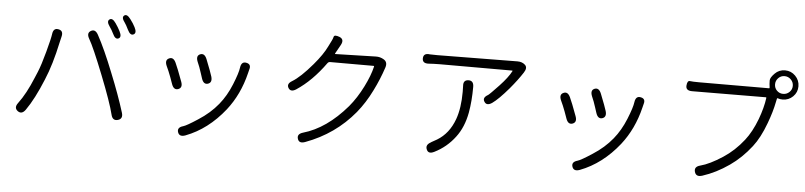

<svg xmlns="http://www.w3.org/2000/svg" viewBox="-49 -1108 6098 1455"><g transform="rotate(5 3000.0 -381.0)"><path d="M167 -29Q139 11 107 -12Q75 -36 104 -74Q162 -151 213 -276Q222 -299 232 -321Q255 -376 283 -480Q311 -584 315 -616Q321 -665 360 -657Q400 -650 388 -603Q383 -584 378 -561Q341 -387 291 -269Q229 -117 167 -29ZM868 -12Q828 -1 817 -48Q795 -138 715 -340Q634 -545 598 -606Q574 -648 606 -666Q638 -684 661 -642Q719 -536 787 -364Q854 -199 894 -69Q908 -23 868 -12ZM820 -628Q795 -616 775 -660Q761 -689 745 -711Q717 -750 739 -765Q760 -780 787 -741Q808 -711 822 -683Q844 -640 820 -628ZM930 -668Q906 -656 885 -699Q866 -738 856 -751Q827 -789 847 -804Q867 -820 896 -781Q919 -751 933 -723Q955 -680 930 -668Z M1389 60Q1343 77 1331 41Q1319 5 1366 -8Q1391 -15 1475 -70Q1564 -127 1624 -201Q1678 -267 1714.5 -357Q1751 -447 1756 -488Q1763 -537 1802 -528Q1840 -520 1827 -479Q1826 -474 1820 -451Q1780 -286 1684 -164Q1557 -4 1389 60ZM1304 -285Q1270 -273 1254 -318L1235 -371Q1227 -393 1218 -414L1201 -452Q1182 -496 1214 -510Q1246 -525 1266 -482Q1284 -444 1321 -343Q1338 -298 1304 -285ZM1524 -345Q1491 -335 1476 -381L1463 -421Q1456 -443 1448 -465L1432 -504Q1414 -549 1447 -562Q1479 -574 1497 -530Q1536 -432 1545 -401Q1558 -356 1524 -345Z M2297 31Q2251 48 2240 12Q2228 -24 2274 -38Q2450 -88 2605 -269Q2662 -337 2708 -429Q2751 -515 2767 -584Q2768 -589 2763 -589H2433Q2420 -589 2413 -579Q2312 -438 2195 -361Q2155 -335 2136 -365Q2117 -396 2158 -420Q2220 -457 2310 -563Q2378 -643 2408 -706Q2419 -728 2430 -750Q2438 -765 2442.5 -782.5Q2447 -800 2487 -785Q2526 -769 2502 -725L2464 -657Q2462 -653 2467 -653L2774 -661Q2807 -662 2835 -645Q2867 -626 2853 -584Q2823 -493 2779 -405Q2731 -307 2668 -230Q2520 -51 2297 31Z M3278 20Q3234 42 3220 7Q3205 -27 3246 -49L3250 -52Q3271 -63 3291 -75Q3381 -129 3422 -242Q3453 -328 3453 -452Q3453 -475 3452 -498Q3449 -542 3489 -543Q3529 -544 3529 -496Q3529 -388 3513 -299Q3492 -186 3434 -110Q3371 -26 3278 20ZM3683 -388Q3643 -361 3624 -391Q3604 -421 3647 -445Q3658 -452 3727 -525Q3789 -591 3815 -641Q3817 -645 3812 -645H3261Q3238 -645 3215 -644L3178 -642Q3128 -639 3130 -680Q3132 -720 3181 -713Q3189 -712 3238 -712L3847 -718Q3883 -718 3905 -697Q3927 -676 3902 -638Q3864 -579 3806 -510Q3730 -421 3683 -388Z M4389 60Q4343 77 4331 41Q4319 5 4366 -8Q4391 -15 4475 -70Q4564 -127 4624 -201Q4678 -267 4714.5 -357Q4751 -447 4756 -488Q4763 -537 4802 -528Q4840 -520 4827 -479Q4826 -474 4820 -451Q4780 -286 4684 -164Q4557 -4 4389 60ZM4304 -285Q4270 -273 4254 -318L4235 -371Q4227 -393 4218 -414L4201 -452Q4182 -496 4214 -510Q4246 -525 4266 -482Q4284 -444 4321 -343Q4338 -298 4304 -285ZM4524 -345Q4491 -335 4476 -381L4463 -421Q4456 -443 4448 -465L4432 -504Q4414 -549 4447 -562Q4479 -574 4497 -530Q4536 -432 4545 -401Q4558 -356 4524 -345Z M5317 23Q5270 38 5259 -1Q5248 -40 5295 -52Q5365 -70 5463 -134Q5549 -190 5617 -277Q5668 -342 5706 -442Q5739 -531 5749 -606Q5750 -611 5745 -611L5184 -608Q5135 -608 5138 -647Q5141 -686 5161.5 -683Q5182 -680 5232 -680L5763 -681Q5768 -681 5767 -686V-689Q5763 -715 5763 -741Q5763 -762 5795 -794.5Q5827 -827 5873 -827Q5919 -827 5951.5 -794Q5984 -761 5984 -715Q5984 -669 5951.5 -637Q5919 -605 5873 -605Q5852 -605 5836 -611Q5831 -613 5830 -609Q5829 -604 5824 -581Q5810 -508 5776 -417Q5734 -303 5680 -234Q5608 -141 5519 -79Q5420 -10 5317 23ZM5873 -648Q5901 -648 5921 -667.5Q5941 -687 5941 -715Q5941 -743 5921 -763Q5901 -783 5873 -783Q5845 -783 5825.5 -763Q5806 -743 5806 -715Q5806 -687 5825.5 -667.5Q5845 -648 5873 -648Z"/></g></svg>

Font: Resource Han Rounded JP Normal
Style: Regular
Weight: 350
Designer: Cyano Hao (round all glyphs); Ryoko NISHIZUKA 西塚涼子 (kana, bopomofo & ideographs); Paul D. Hunt (Latin, Greek & Cyrillic)
Foundry: Cyano Hao
Version: 0.990